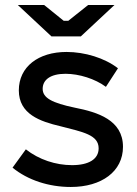

<svg xmlns="http://www.w3.org/2000/svg" viewBox="-20 -736 544 765"><path d="M185 -591H302L436 -716H331L252 -653H234L156 -716H51ZM262 9C385 9 470 -53 470 -151C470 -258 369 -289 278 -307C187 -326 150 -346 150 -382C150 -418 181 -442 241 -442C295 -442 359 -422 402 -390L450 -464C397 -505 318 -529 245 -529C133 -529 55 -470 55 -376C55 -281 140 -252 221 -233C310 -210 373 -199 373 -145C373 -102 334 -78 267 -78C202 -78 135 -100 83 -141L30 -68C91 -18 175 9 262 9Z"/></svg>

Font: Fixel Display Medium
Style: Regular
Weight: 500
Designer: AlfaBravo + MacPaw
Foundry: Kyrylo Tkachov, Marchela Mozhyna, Serhii Makarenko, Maria Weinstein, Zakhar Kryvoshyya
Version: Version 1.211